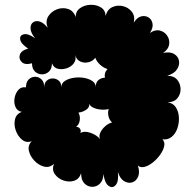

<svg xmlns="http://www.w3.org/2000/svg" viewBox="-20 -744 782 798"><path d="M675 -429Q703 -429 716.5 -412.5Q730 -396 730.5 -374.5Q731 -353 717.5 -336Q704 -319 676 -319Q699 -316 710.5 -298.5Q722 -281 723.5 -257.5Q725 -234 717.5 -211.5Q710 -189 694 -175.5Q678 -162 655 -165Q666 -154 662.5 -137Q659 -120 646 -101.5Q633 -83 615.5 -69Q598 -55 581 -50.5Q564 -46 553 -56Q562 -28 554 -9.5Q546 9 529.5 14Q513 19 496 9Q479 -1 470 -29Q474 10 461 25Q448 40 431.5 28.5Q415 17 410 -21Q409 6 395 19.5Q381 33 362.5 32.5Q344 32 330.5 18Q317 4 317 -24Q309 1 287.5 7.5Q266 14 243.5 6Q221 -2 208 -20Q195 -38 204 -63Q186 -46 163.5 -51.5Q141 -57 123 -76Q105 -95 100 -117.5Q95 -140 112 -157Q89 -149 71.5 -163.5Q54 -178 45.5 -202Q37 -226 42.5 -248.5Q48 -271 71 -279Q52 -282 44.5 -299Q37 -316 40.5 -336Q44 -356 56 -370Q68 -384 88 -381Q88 -403 99.5 -414Q111 -425 126 -425Q141 -425 152.5 -414Q164 -403 164 -381Q164 -400 174.5 -409Q185 -418 199 -418Q213 -418 224 -409Q235 -400 235 -381Q235 -398 249.5 -407.5Q264 -417 285.5 -420.5Q307 -424 328 -420.5Q349 -417 363.5 -407.5Q378 -398 378 -381Q377 -401 389 -411Q401 -421 416 -421Q412 -442 427 -457Q410 -462 396 -475Q382 -488 376 -504Q366 -490 348.5 -485.5Q331 -481 314.5 -488Q298 -495 292 -516Q298 -497 287.5 -482Q277 -467 258 -460.5Q239 -454 221 -458Q203 -462 196 -481Q196 -458 183.5 -446.5Q171 -435 154.5 -435Q138 -435 125.5 -446.5Q113 -458 113 -481Q84 -473 70.5 -486Q57 -499 62.5 -516.5Q68 -534 97 -542Q67 -562 64 -579.5Q61 -597 78.5 -601.5Q96 -606 126 -585Q108 -607 107 -624.5Q106 -642 116.5 -650.5Q127 -659 143.5 -655Q160 -651 178 -629Q168 -656 180.5 -676Q193 -696 216 -705Q239 -714 262 -707Q285 -700 295 -673Q294 -697 312.5 -710Q331 -723 355.5 -724Q380 -725 399 -713.5Q418 -702 419 -678Q426 -705 447 -714.5Q468 -724 491 -718.5Q514 -713 528 -695Q542 -677 536 -650Q550 -672 567 -676Q584 -680 597.5 -671.5Q611 -663 614 -645.5Q617 -628 603 -607Q625 -622 644.5 -617Q664 -612 675 -595.5Q686 -579 683 -559Q680 -539 658 -524Q687 -530 704 -519.5Q721 -509 724 -491Q727 -473 715.5 -455.5Q704 -438 675 -429ZM314 -191Q330 -201 356 -192Q382 -183 396 -166Q390 -178 397 -193Q404 -208 418 -220Q432 -232 446 -235Q435 -244 431 -260.5Q427 -277 432 -291Q418 -287 400 -288.5Q382 -290 368 -296.5Q354 -303 351 -313Q353 -298 338.5 -288Q324 -278 306 -276Q314 -262 311.5 -244Q309 -226 296 -217Q307 -217 312.5 -209Q318 -201 314 -191Z"/></svg>

Font: Rubik Bubbles
Style: Regular
Weight: 400
Designer: Hubert and Fischer, NaN
Foundry: Hubert and Fischer, NaN
Version: Version 2.200